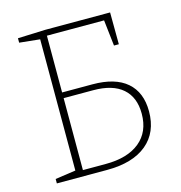

<svg xmlns="http://www.w3.org/2000/svg" viewBox="-104 -786 829 879"><g transform="rotate(-15 311.0 -346.5)"><path d="M333 -396Q440 -396 495.5 -348Q551 -300 551 -210Q551 -110 484.5 -55Q418 0 296 0H58V-21L155 -35V-657L58 -667V-688L189 -693H496L497 -542H474L460 -665H189V-396ZM297 -28Q401 -28 458.5 -75Q516 -122 516 -208Q516 -286 468.5 -327.5Q421 -369 329 -369H189V-28Z"/></g></svg>

Font: Bitter Pro ExtraLight
Style: Regular
Weight: 275
Designer: Sol Matas, and Bitter project Authors
Foundry: Sol Matas
Version: Version 1.010